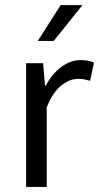

<svg xmlns="http://www.w3.org/2000/svg" viewBox="-20 -734 389 754"><path d="M149.4 -485.8 156.7 -397.9H159.7Q184.6 -444.3 220.7 -471.2Q256.8 -498 297.4 -498Q313 -498 325 -495.6Q336.9 -493.2 349.1 -487.8L333.5 -416.5Q319.3 -420.9 309.8 -422.6Q300.3 -424.3 286.6 -424.3Q252.4 -424.3 219.5 -397.2Q186.5 -370.1 163.6 -312.5V0H82.5V-485.8ZM128.4 -573.2 218.3 -713.9H303.7L190.9 -573.2Z"/></svg>

Font: Varta
Style: Regular
Weight: 400
Designer: Joana Correia, Viktoriya Grabowska, Eben Sorkin
Foundry: Sorkin Type
Version: Version 1.002; ttfautohint (v1.3) -l 8 -r 24 -G 200 -x 12 -H